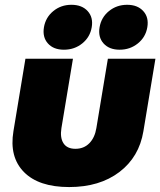

<svg xmlns="http://www.w3.org/2000/svg" viewBox="-20 -757 659 789"><path d="M264.2 11.7Q139.2 11.7 78.4 -50Q17.6 -111.8 35.2 -217.8L84.5 -515.6H279.8L232.4 -230.5Q226.1 -191.4 240.7 -168.5Q255.4 -145.5 290 -145.5Q324.7 -145.5 347.2 -168.5Q369.6 -191.4 376 -230.5L423.3 -515.6H618.7L569.3 -217.8Q551.8 -111.8 470.5 -50Q389.2 11.7 264.2 11.7ZM471.7 -552.7Q428.7 -552.7 405.5 -578.6Q382.3 -604.5 389.2 -645Q396 -685.5 427.7 -711.4Q459.5 -737.3 502.4 -737.3Q545.4 -737.3 568.8 -711.4Q592.3 -685.5 585.4 -645Q578.6 -604.5 546.6 -578.6Q514.6 -552.7 471.7 -552.7ZM242.7 -552.7Q199.7 -552.7 176.8 -578.6Q153.8 -604.5 160.6 -645Q167.5 -685.5 199 -711.4Q230.5 -737.3 273.4 -737.3Q316.9 -737.3 340.3 -711.4Q363.8 -685.5 356.9 -645Q350.1 -604.5 318.1 -578.6Q286.1 -552.7 242.7 -552.7Z"/></svg>

Font: Inter Display Black
Style: Italic
Weight: 900
Italic angle: -9.39999°
Designer: Rasmus Andersson
Foundry: rsms
Version: Version 4.000;git-a52131595